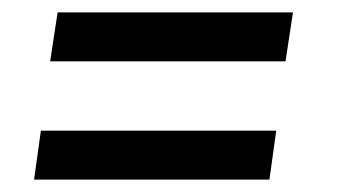

<svg xmlns="http://www.w3.org/2000/svg" viewBox="-20 -408 552 310"><path d="M61 -309 73 -388H453L441 -309ZM35 -118 46 -197H426L415 -118Z"/></svg>

Font: Assailand Medium
Style: Italic
Weight: 500
Italic angle: -8°
Designer: Hector Gatti with collaboration of the Omnibus-Type team
Foundry: Omnibus-Type
Version: Version 0.072;October 19, 2019;FontCreator 12.0.0.2547 64-bi